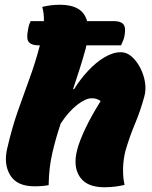

<svg xmlns="http://www.w3.org/2000/svg" viewBox="-20 -779 640 809"><path d="M125 6Q52 6 23.5 -40Q-5 -86 10 -152Q30 -239 55 -310.5Q80 -382 104.5 -448.5Q129 -515 148 -588H142Q114 -588 102 -601Q90 -614 98 -653Q100 -667 103 -675.5Q106 -684 109 -690H165Q166 -722 158 -750Q195 -759 233 -759Q279 -759 308 -742.5Q337 -726 347 -690H461Q489 -690 500 -676.5Q511 -663 505 -631Q504 -621 499.5 -610Q495 -599 490 -588H344Q343 -581 341 -574Q328 -527 314.5 -485Q301 -443 288 -404L292 -403Q318 -445 351 -480.5Q384 -516 420 -537.5Q456 -559 489 -559Q514 -559 535 -540.5Q556 -522 571 -493Q586 -464 591 -432Q596 -400 588 -372Q572 -313 549 -258Q526 -203 509 -145Q499 -106 498.5 -67.5Q498 -29 505 0Q489 4 467 7Q445 10 419 10Q346 10 316.5 -33.5Q287 -77 305 -147Q314 -183 339 -236Q364 -289 404 -353Q397 -359 387 -362Q377 -365 367 -365Q341 -365 305.5 -337.5Q270 -310 236 -259Q215 -197 200.5 -134.5Q186 -72 185 1Q160 6 125 6Z"/></svg>

Font: Recursive Mn Csl St Blk
Style: Italic
Weight: 900
Italic angle: -15°
Monospace: yes
Version: Version 1.079;hotconv 1.0.112;makeotfexe 2.5.65598; ttfautoh